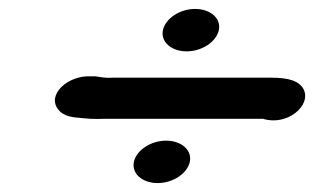

<svg xmlns="http://www.w3.org/2000/svg" viewBox="-20 -525 703 430"><path d="M280 -163C274 -137 298 -115 333 -115C367 -115 399 -136 405 -162C411 -188 387 -210 352 -210C318 -210 286 -189 280 -163ZM345 -458C339 -432 363 -410 398 -410C432 -410 464 -431 470 -457C476 -483 452 -505 417 -505C383 -505 351 -484 345 -458ZM111 -279C119 -269 132 -264 148 -262L159 -261C179 -259 189 -258 215 -259H569C622 -242 678 -288 660 -325C650 -344 626 -351 588 -351H233C214 -350 209 -352 194 -354H183C133 -357 83 -313 111 -279Z"/></svg>

Font: Blanket
Style: SikObl
Weight: 700
Foundry: Cannot Into Space Fonts
Version: Version 0.9